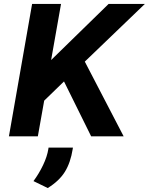

<svg xmlns="http://www.w3.org/2000/svg" viewBox="-20 -688 751 969"><path d="M25 0 142 -668H288L238 -385L528 -668H711L408 -377L604 0H440L303 -277L203 -180L171 0ZM221 261 149 226Q177 188 197.5 145Q218 102 224 64L225 57H348L347 64Q336 133 307.5 179Q279 225 221 261Z"/></svg>

Font: Gantari
Style: Bold Italic
Weight: 700
Italic angle: -10°
Designer: Anugrah Pasau
Foundry: Lafontype
Version: Version 1.000; ttfautohint (v1.8.4.7-5d5b)